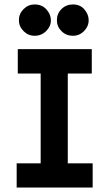

<svg xmlns="http://www.w3.org/2000/svg" viewBox="-20 -844 490 864"><path d="M55 0V-109H163V-513H60V-623H393V-513H285V-109H397V0ZM136 -683Q107 -683 86 -704Q65 -725 65 -753Q65 -782 86 -803Q107 -824 136 -824Q169 -824 189 -801.5Q209 -779 209 -753Q209 -725 187.5 -704Q166 -683 136 -683ZM308 -683Q278 -683 257 -703.5Q236 -724 236 -753Q236 -783 257 -803.5Q278 -824 308 -824Q341 -824 360 -801.5Q379 -779 379 -753Q379 -725 358 -704Q337 -683 308 -683Z"/></svg>

Font: Inconsolata SemiCondensed Black
Style: Regular
Weight: 900
Width: 4
Monospace: yes
Designer: Raph Levien, Cyreal, Brenton Simpson
Foundry: Raph Levien, Cyreal, Google
Version: Version 3.001; ttfautohint (v1.8.2.53-6de2)